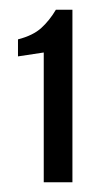

<svg xmlns="http://www.w3.org/2000/svg" viewBox="-20 -611 206 395"><path d="M70 -236V-503L17 -495V-530Q48 -538 65 -553.5Q82 -569 95 -591H129V-236Z"/></svg>

Font: Alumni Sans SemiBold
Style: Regular
Weight: 600
Designer: Robert E. Leuschke
Foundry: Robert E. Leuschke
Version: Version 1.018